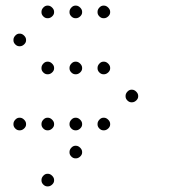

<svg xmlns="http://www.w3.org/2000/svg" viewBox="-20 -493 640 685"><path d="M149 -473Q141 -473 134.5 -466Q128 -459 128 -451V-449Q128 -441 134.5 -434.5Q141 -428 149 -428H151Q159 -428 166 -434.5Q173 -441 173 -449V-451Q173 -459 166 -466Q159 -473 151 -473ZM249 -473Q241 -473 234.5 -466Q228 -459 228 -451V-449Q228 -441 234.5 -434.5Q241 -428 249 -428H251Q259 -428 266 -434.5Q273 -441 273 -449V-451Q273 -459 266 -466Q259 -473 251 -473ZM349 -473Q341 -473 334.5 -466Q328 -459 328 -451V-449Q328 -441 334.5 -434.5Q341 -428 349 -428H351Q359 -428 366 -434.5Q373 -441 373 -449V-451Q373 -459 366 -466Q359 -473 351 -473ZM49 -373Q41 -373 34.5 -366Q28 -359 28 -351V-349Q28 -341 34.5 -334.5Q41 -328 49 -328H51Q59 -328 66 -334.5Q73 -341 73 -349V-351Q73 -359 66 -366Q59 -373 51 -373ZM149 -273Q141 -273 134.5 -266Q128 -259 128 -251V-249Q128 -241 134.5 -234.5Q141 -228 149 -228H151Q159 -228 166 -234.5Q173 -241 173 -249V-251Q173 -259 166 -266Q159 -273 151 -273ZM249 -273Q241 -273 234.5 -266Q228 -259 228 -251V-249Q228 -241 234.5 -234.5Q241 -228 249 -228H251Q259 -228 266 -234.5Q273 -241 273 -249V-251Q273 -259 266 -266Q259 -273 251 -273ZM349 -273Q341 -273 334.5 -266Q328 -259 328 -251V-249Q328 -241 334.5 -234.5Q341 -228 349 -228H351Q359 -228 366 -234.5Q373 -241 373 -249V-251Q373 -259 366 -266Q359 -273 351 -273ZM449 -173Q441 -173 434.5 -166Q428 -159 428 -151V-149Q428 -141 434.5 -134.5Q441 -128 449 -128H451Q459 -128 466 -134.5Q473 -141 473 -149V-151Q473 -159 466 -166Q459 -173 451 -173ZM49 -73Q41 -73 34.5 -66Q28 -59 28 -51V-49Q28 -41 34.5 -34.5Q41 -28 49 -28H51Q59 -28 66 -34.5Q73 -41 73 -49V-51Q73 -59 66 -66Q59 -73 51 -73ZM149 -73Q141 -73 134.5 -66Q128 -59 128 -51V-49Q128 -41 134.5 -34.5Q141 -28 149 -28H151Q159 -28 166 -34.5Q173 -41 173 -49V-51Q173 -59 166 -66Q159 -73 151 -73ZM249 -73Q241 -73 234.5 -66Q228 -59 228 -51V-49Q228 -41 234.5 -34.5Q241 -28 249 -28H251Q259 -28 266 -34.5Q273 -41 273 -49V-51Q273 -59 266 -66Q259 -73 251 -73ZM349 -73Q341 -73 334.5 -66Q328 -59 328 -51V-49Q328 -41 334.5 -34.5Q341 -28 349 -28H351Q359 -28 366 -34.5Q373 -41 373 -49V-51Q373 -59 366 -66Q359 -73 351 -73ZM249 27Q241 27 234.5 34Q228 41 228 49V51Q228 59 234.5 65.5Q241 72 249 72H251Q259 72 266 65.5Q273 59 273 51V49Q273 41 266 34Q259 27 251 27ZM149 127Q141 127 134.5 134Q128 141 128 149V151Q128 159 134.5 165.5Q141 172 149 172H151Q159 172 166 165.5Q173 159 173 151V149Q173 141 166 134Q159 127 151 127Z"/></svg>

Font: Doto Rounded Light
Style: Regular
Weight: 300
Monospace: yes
Version: Version 1.000